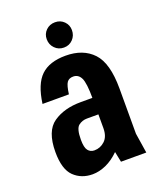

<svg xmlns="http://www.w3.org/2000/svg" viewBox="-136 -803 745 897"><g transform="rotate(-20 236.5 -354.0)"><path d="M231.2 -326Q148.8 -326 94.5 -288.6Q40.2 -251.2 40.2 -147Q40.2 -61 76.8 -25.5Q113.4 10 169 10Q201.8 10 236.2 -5.3Q270.6 -20.6 302.2 -52L312.8 0H438.6L423.2 -99V-326ZM60.6 -379H191.8Q197.4 -422 207.4 -436.2Q217.4 -450.4 238.8 -450.4Q264.4 -450.4 276.8 -425.1Q289.2 -399.8 289.2 -324H423.2Q423.2 -450 374.3 -502.1Q325.4 -554.2 238.2 -554.2Q157.8 -554.2 115.6 -513.9Q73.4 -473.6 60.6 -379ZM171.8 -160.6Q171.8 -215.6 190.2 -229.8Q208.6 -244 232.2 -244H289.2V-175.6Q289.2 -134.2 267 -113.2Q244.8 -92.2 214.8 -92.2Q195.2 -92.2 183.5 -106.8Q171.8 -121.4 171.8 -160.6ZM245.4 -592.2Q272.2 -592.2 290 -610.8Q307.8 -629.4 307.8 -656.5Q307.8 -682 290 -699.9Q272.2 -717.8 245.4 -717.8Q218.6 -717.8 200.5 -700.1Q182.4 -682.4 182.4 -656.2Q182.4 -629.4 200.5 -610.8Q218.6 -592.2 245.4 -592.2Z"/></g></svg>

Font: Secuela Light
Style: Regular
Weight: 300
Designer: Fernando Haro
Foundry: deFharo
Version: Version 1.708